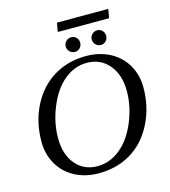

<svg xmlns="http://www.w3.org/2000/svg" viewBox="-129 -994 980 1106"><g transform="rotate(-15 361.0 -440.5)"><path d="M601.1 -406.2Q601.1 -503.9 551 -563.5Q501 -623 418.9 -623Q346.2 -623 285.4 -573.5Q224.6 -523.9 186.3 -431.6Q147.9 -339.4 147.9 -245.6Q147.9 -148.9 197 -90.3Q246.1 -31.7 327.1 -31.7Q399.9 -31.7 461.7 -80.8Q523.4 -129.9 562.3 -222.2Q601.1 -314.5 601.1 -406.2ZM323.7 9.8Q245.1 9.8 182.4 -23.2Q119.6 -56.2 85 -116.2Q50.3 -176.3 50.3 -251Q50.3 -368.7 99.1 -464.1Q147.9 -559.6 232.4 -610.8Q316.9 -662.1 425.3 -662.1Q503.9 -662.1 566.7 -629.2Q629.4 -596.2 664.1 -536.4Q698.7 -476.6 698.7 -401.4Q698.7 -285.6 649.7 -188.5Q600.6 -91.3 516.4 -40.8Q432.1 9.8 323.7 9.8ZM304.7 -837.9 314 -891.1H620.1L610.8 -837.9ZM568.4 -745.1Q568.4 -727.1 556.2 -714.1Q543.9 -701.2 525.9 -701.2Q507.8 -701.2 495.1 -714.1Q482.4 -727.1 482.4 -745.1Q482.4 -763.2 495.1 -775.9Q507.8 -788.6 525.9 -788.6Q543.9 -788.6 556.2 -775.9Q568.4 -763.2 568.4 -745.1ZM413.6 -745.1Q413.6 -727.1 401.4 -714.1Q389.2 -701.2 371.1 -701.2Q353 -701.2 340.1 -714.1Q327.1 -727.1 327.1 -745.1Q327.1 -763.2 340.1 -775.9Q353 -788.6 371.1 -788.6Q389.2 -788.6 401.4 -775.9Q413.6 -763.2 413.6 -745.1Z"/></g></svg>

Font: Liberation Serif
Style: Italic
Weight: 400
Italic angle: -16.333°
Designer: Steve Matteson
Foundry: Ascender Corporation
Version: Version 2.1.5